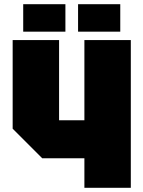

<svg xmlns="http://www.w3.org/2000/svg" viewBox="-20 -890 680 910"><path d="M600 -700V0H380V-140H180L40 -280V-700H260V-320H380V-700ZM90 -740V-870H290V-740ZM350 -740V-870H550V-740Z"/></svg>

Font: Tektur Black
Style: Regular
Weight: 900
Designer: Adam Jagosz
Foundry: Adam Jagosz
Version: Version 1.005;gftools[0.9.30]